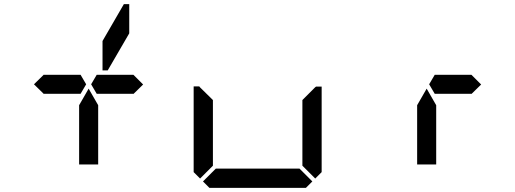

<svg xmlns="http://www.w3.org/2000/svg" viewBox="-20 -907 2488 927"><path d="M144 -500 192 -547V-546H328H369L396 -500L369 -454H212H209H192V-453ZM624 -546 671 -499 624 -453V-454H606H604H475H454H447L420 -500L447 -546H454H475H488ZM578 -887H604V-746L500 -567H475V-709ZM454 -157V-113H362V-327V-399L408 -479L454 -399V-327Z M1501 -485 1506 -489H1533V-76L1502 -45L1440 -107V-113V-218V-424ZM1488 -31 1457 0H991L960 -31L1022 -93H1042H1178H1270H1406H1426ZM946 -45 915 -76V-490H942L946 -485L1008 -424V-218V-113V-107Z M2256 -546 2303 -499 2256 -453V-454H2238H2236H2107H2086H2079L2052 -500L2079 -546H2086H2107H2120ZM2086 -157V-113H1994V-327V-399L2040 -479L2086 -399V-327Z"/></svg>

Font: DSEG14 Classic
Style: Regular
Weight: 400
Designer: Keshikan(Twitter:@keshinomi_88pro)
Version: Version 0.46